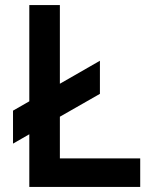

<svg xmlns="http://www.w3.org/2000/svg" viewBox="-20 -740 590 760"><path d="M31.5 -171.5V-302L96 -339V-720H217V-408.5L375.5 -499.5V-368.5L217 -278V-113H535V0H96V-208.5Z"/></svg>

Font: Vela Sans Bd
Style: Bold
Weight: 700
Designer: Principal design: Mikhail Sharanda - project Manrope.
Design modification: Ravid Balaliev
Foundry: Mikhail Sharanda
Version: Version 1.001